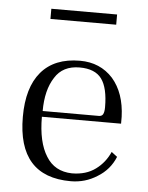

<svg xmlns="http://www.w3.org/2000/svg" viewBox="-48 -647 536 696"><g transform="rotate(5 220.5 -298.5)"><path d="M231 -428.2Q304.7 -428.2 351.1 -377Q396 -325.2 398.9 -238.8V-213.9H110.8Q110.8 -121.6 143.1 -70.8Q173.8 -20.5 236.8 -19Q288.6 -19 323.2 -44.9Q356.4 -69.3 374 -108.9L395 -92.8Q375.5 -44.9 331.1 -18.1Q287.6 9.8 234.9 9.8Q42 9.8 42 -208Q42 -314.5 89.8 -371.1Q138.2 -428.2 231 -428.2ZM231.9 -403.8Q170.4 -403.8 142.1 -357.9Q111.8 -311.5 111.8 -234.9H315.9Q326.7 -234.9 331.1 -242.2Q335.9 -250.5 335.9 -268.1Q335.9 -338.4 312 -371.1Q288.1 -403.8 231.9 -403.8ZM110.8 -569.8V-606.9H350.1V-569.8Z"/></g></svg>

Font: Unna Light
Style: Regular
Weight: 300
Designer: Jorge de Buen Unna
Foundry: Omnibus-Type
Version: Version 2.007;PS 002.007;hotconv 1.0.88;makeotf.lib2.5.64775